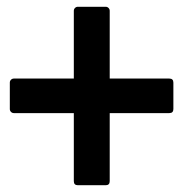

<svg xmlns="http://www.w3.org/2000/svg" viewBox="-20 -594 540 567"><path d="M304 -260V-59Q304 -47 292 -47H210Q198 -47 198 -59V-260H21Q16 -260 12.5 -263.5Q9 -267 9 -272V-350Q9 -355 12.5 -358.5Q16 -362 21 -362H198V-562Q198 -567 201.5 -570.5Q205 -574 210 -574H292Q297 -574 300.5 -570.5Q304 -567 304 -562V-362H480Q492 -362 492 -350V-272Q492 -260 480 -260Z"/></svg>

Font: NanumGothicCoding
Style: Bold
Weight: 700
Monospace: yes
Designer: Kwon Bruce; Nicolas Noh; Sung-woo Choi; Go-un Cha; Soo-hyun Park;
Foundry: NHN Corporation
Version: Version 2.000;PS 1;hotconv 1.0.49;makeotf.lib2.0.14853